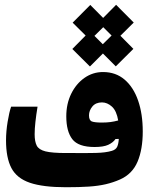

<svg xmlns="http://www.w3.org/2000/svg" viewBox="-20 -784 626 809"><path d="M258.3 4.9Q161.1 4.9 106 -13.9Q50.8 -32.7 28.1 -75.9Q5.4 -119.1 5.4 -192.4Q5.4 -230 12.2 -271.2Q19 -312.5 26.9 -334.5H138.2Q132.3 -298.8 129.2 -270Q126 -241.2 126 -218.3Q126 -187.5 134.8 -170.4Q143.6 -153.3 171.6 -146.2Q199.7 -139.2 258.3 -139.2Q267.6 -139.2 276.9 -139.2Q285.6 -139.2 294.9 -139.2Q341.8 -138.7 383.5 -139.6Q425.3 -140.6 451.2 -148.4Q468.3 -153.3 473.9 -166Q479.5 -178.7 480.5 -198.7L466.8 -198.2Q456.1 -183.1 436 -173.8Q416 -164.6 378.4 -164.6Q310.1 -164.6 284.7 -197.5Q259.3 -230.5 259.3 -293.9Q259.3 -346.7 280 -388.9Q300.8 -431.2 335.9 -455.8Q371.1 -480.5 414.1 -480.5Q467.8 -480.5 505.1 -448.5Q542.5 -416.5 562 -360.1Q581.5 -303.7 581.5 -230Q581.5 -154.8 559.6 -102.8Q537.6 -50.8 485.8 -27.8Q457 -15.1 425.8 -7.8Q394.5 -0.5 354.5 2.2Q314.5 4.9 258.3 4.9ZM478 -276.4Q471.2 -316.9 451.7 -334.7Q432.1 -352.5 409.7 -352.5Q383.3 -352.5 369.1 -335.2Q355 -317.9 355 -297.9Q355 -276.9 367.2 -272.2Q379.4 -267.6 409.2 -267.6Q430.2 -267.6 446 -269.8Q461.9 -272 478 -276.4ZM358.9 -503.9 284.7 -577.6 340.8 -634.3 286.1 -688.5 360.4 -763.2 414.6 -708.5 469.2 -763.7 543.5 -689 487.3 -633.3 542 -578.1 467.8 -504.4 413.6 -558.6ZM413.1 -597.7 450.2 -634.3 415 -669.4 377.9 -632.8Z"/></svg>

Font: CaskaydiaMono NF
Style: Bold
Weight: 700
Designer: Aaron Bell
Foundry: Saja Typeworks
Version: Version 2111.001; ttfautohint (v1.8.4);Nerd Fonts 3.1.1